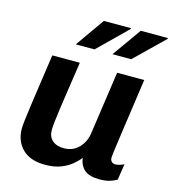

<svg xmlns="http://www.w3.org/2000/svg" viewBox="-111 -829 838 930"><g transform="rotate(15 308.5 -363.5)"><path d="M200 10Q125 10 85.5 -29Q46 -68 46 -131Q46 -144 49.5 -174Q53 -204 59.5 -250.5Q66 -297 75.5 -362.5Q85 -428 97 -511H235Q223 -430 214 -369.5Q205 -309 199 -267Q193 -225 190.5 -199.5Q188 -174 188 -161Q188 -128 209 -109.5Q230 -91 267 -91Q312 -91 341.5 -121.5Q371 -152 377 -198L422 -511H558Q548 -440 538 -371Q528 -302 520 -245Q512 -188 507 -151.5Q502 -115 502 -107Q502 -94 509.5 -87Q517 -80 527 -80Q546 -80 571 -92L559 -12Q543 -2 522 4Q501 10 472 10Q421 10 396.5 -11.5Q372 -33 368 -70Q355 -53 332.5 -34Q310 -15 277 -2.5Q244 10 200 10ZM377 -592 480 -737H615L617 -734L471 -592ZM193 -592 295 -737H430L432 -734L287 -592Z"/></g></svg>

Font: Chivo Mono SemiBold
Style: Italic
Weight: 600
Italic angle: -8.05°
Monospace: yes
Version: Version 1.008